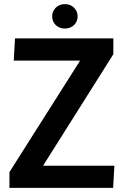

<svg xmlns="http://www.w3.org/2000/svg" viewBox="-20 -915 608 935"><path d="M26 -77 369 -618V-620H47L53 -728H532V-651L191 -110V-108H537L531 0H26ZM296 -776Q269 -776 251.5 -793Q234 -810 234 -835Q234 -860 251.5 -877.5Q269 -895 296 -895Q323 -895 340.5 -877.5Q358 -860 358 -835Q358 -810 340.5 -793Q323 -776 296 -776Z"/></svg>

Font: Murecho Medium
Style: Regular
Weight: 500
Designer: Neil Summerour
Foundry: Positype
Version: Version 1.010; ttfautohint (v1.8.3)